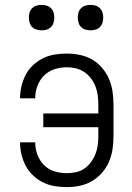

<svg xmlns="http://www.w3.org/2000/svg" viewBox="-20 -757 540 785"><path d="M253 8Q280 8 306.5 2.5Q333 -3 356 -16.5Q379 -30 397 -50.5Q415 -71 425.5 -95.5Q436 -120 440 -146.5Q444 -173 444 -200V-330Q444 -357 440 -383.5Q436 -410 425.5 -434.5Q415 -459 397 -480Q379 -501 356 -514Q333 -527 306.5 -532.5Q280 -538 253 -538Q228 -538 203.5 -534Q179 -530 156.5 -519Q134 -508 115.5 -491Q97 -474 85.5 -452Q74 -430 68 -405.5Q62 -381 62 -357Q62 -356 62 -355.5Q62 -355 62 -355H124Q124 -355 124 -355.5Q124 -356 124 -356Q124 -381 133 -405.5Q142 -430 160 -448Q178 -466 202.5 -474Q227 -482 253 -482Q272 -482 290.5 -477.5Q309 -473 324.5 -462.5Q340 -452 351.5 -437Q363 -422 370 -404.5Q377 -387 379.5 -368Q382 -349 382 -330V-293H157V-237H382V-200Q382 -181 379.5 -162.5Q377 -144 370 -126.5Q363 -109 351.5 -93.5Q340 -78 324.5 -67.5Q309 -57 290.5 -53Q272 -49 253 -49Q227 -49 202.5 -56.5Q178 -64 160 -82Q142 -100 133 -124.5Q124 -149 124 -174Q124 -175 124 -175Q124 -175 124 -175H62Q62 -175 62 -174.5Q62 -174 62 -174Q62 -149 68 -124.5Q74 -100 85.5 -78.5Q97 -57 115.5 -39.5Q134 -22 156.5 -11Q179 0 203.5 4Q228 8 253 8ZM350 -633Q361 -633 371 -636Q381 -639 388.5 -646.5Q396 -654 399 -664.5Q402 -675 402 -685Q402 -696 399 -706Q396 -716 388.5 -723.5Q381 -731 371 -734Q361 -737 350 -737Q340 -737 329.5 -734Q319 -731 311.5 -723.5Q304 -716 301 -706Q298 -696 298 -685Q298 -675 301 -664.5Q304 -654 311.5 -646.5Q319 -639 329.5 -636Q340 -633 350 -633ZM150 -633Q161 -633 171 -636Q181 -639 188.5 -646.5Q196 -654 199 -664.5Q202 -675 202 -685Q202 -696 199 -706Q196 -716 188.5 -723.5Q181 -731 171 -734Q161 -737 150 -737Q140 -737 129.5 -734Q119 -731 111.5 -723.5Q104 -716 101 -706Q98 -696 98 -685Q98 -675 101 -664.5Q104 -654 111.5 -646.5Q119 -639 129.5 -636Q140 -633 150 -633Z"/></svg>

Font: Iosevka SS09 Light
Style: Regular
Weight: 300
Monospace: yes
Designer: Belleve Invis
Foundry: Belleve Invis
Version: Version 5.2.1; ttfautohint (v1.8.3)